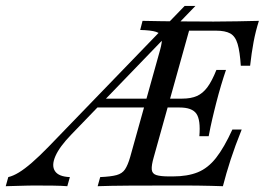

<svg xmlns="http://www.w3.org/2000/svg" viewBox="-104 -643 915 663"><path d="M-84.2 0 -75.4 -31.5Q-58.5 -35.4 -38.7 -47.5Q-18.9 -59.5 6.5 -81.6Q32 -103.7 64.1 -136.7L533.7 -622.6H570.9L141.4 -177.5Q101.2 -135.9 87.2 -103.6Q73.2 -71.3 85.8 -52.2Q98.3 -33 137.3 -31.5L128.4 0Q109 -1.6 79.5 -2Q49.9 -2.4 12.3 -2.4Q0.7 -2.4 -11.6 -2Q-24 -1.6 -41 -1.2Q-58 -0.8 -84.2 0ZM217.9 -271.8 244.8 -302.4H587.7L578.9 -271.8ZM233.2 0 242 -31.5Q278.9 -33.1 298.5 -38.4Q318 -43.7 327.7 -58.2Q337.4 -72.7 345.5 -100.8L448.7 -470.2Q456.8 -499.2 454.6 -513.3Q452.5 -527.4 435 -533Q417.5 -538.7 380.1 -539.5L388.2 -571Q416.8 -570.2 455.5 -569.8Q494.2 -569.4 539.5 -569Q584.7 -568.5 633.3 -568.5Q673.9 -568.5 714.8 -569.4Q755.6 -570.2 790 -571Q778.5 -534.8 771.6 -497.7Q764.6 -460.5 759.7 -416.1H727.5Q724.4 -464.6 716.5 -491.2Q708.6 -517.8 691.1 -527.5Q673.6 -537.1 642.1 -537.1H548.9L426.9 -100.2Q418.8 -72.2 420 -57.8Q421.2 -43.4 435.5 -38.6Q449.9 -33.8 480.2 -33.8H492.9Q543.7 -33.8 578.9 -48.1Q614.2 -62.4 642 -97.8Q669.8 -133.2 698.4 -195.7H730.6Q707.8 -139.1 692.4 -91.7Q677 -44.2 665.7 0Q645.6 -0.8 625.2 -1.2Q604.8 -1.6 583.5 -2Q562.2 -2.4 539.7 -2.4Q517.2 -2.4 492.7 -2.4Q406.6 -2.4 341.3 -2Q276 -1.6 233.2 0ZM584.4 -172.6Q589.1 -228.8 574.2 -250.3Q559.3 -271.8 516.2 -271.8L525.1 -302.4Q555.2 -302.4 575.7 -311.4Q596.1 -320.3 612.1 -341.7Q628 -363.1 643.3 -401.6H676.4Q668.4 -378.3 659.5 -348.7Q650.7 -319.1 642.5 -287.1Q638.5 -271.3 635.3 -258.3Q632.1 -245.3 629 -232Q625.8 -218.8 622.9 -204.5Q620 -190.2 616.6 -172.6Z"/></svg>

Font: Playfair 5pt SemiExpanded Light 12pt
Style: Italic
Weight: 300
Italic angle: -15.6°
Version: Version 2.000;gftools[0.9.28]